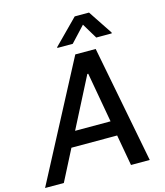

<svg xmlns="http://www.w3.org/2000/svg" viewBox="-156 -1051 991 1152"><g transform="rotate(-15 339.5 -474.5)"><path d="M95.9 0 194.6 -192.5H478.7L513.1 0H629.6L488.6 -727.3H361.9L-20.6 0ZM242.2 -284.8 401.3 -595.2H407L462.4 -284.8ZM267.8 -792.6H363.6L452.4 -887.8L509.6 -792.6H605.8L606.5 -797.9L506.4 -948.5H417.6L268.5 -797.9Z"/></g></svg>

Font: Magic Ui Pro Medium
Style: Italic
Weight: 500
Italic angle: -9.39999°
Designer: Stefan Endress, Andreas Faust
Version: Version 1.000;FEAKit 1.0